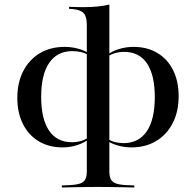

<svg xmlns="http://www.w3.org/2000/svg" viewBox="-20 -632 855 838"><path d="M408.1 183.9Q380.6 183.9 355.6 184.3Q330.6 184.7 305.2 185.1Q279.8 185.5 250 186.3V177.4L287.1 175.8Q315.3 174.2 330.6 168.5Q346 162.9 352.4 150.4Q358.9 137.9 358.9 116.1V-524.2Q358.9 -559.7 345.2 -574.6Q331.5 -589.5 295.2 -592.7L281.5 -593.5V-602.4Q303.2 -601.6 316.1 -601.2Q329 -600.8 345.2 -600.8Q377.4 -600.8 405.2 -603.6Q433.1 -606.5 457.3 -612.1V-602.4V116.1Q457.3 137.9 463.7 150.4Q470.2 162.9 485.5 168.5Q500.8 174.2 528.2 175.8L566.1 177.4V186.3Q536.3 185.5 510.5 185.1Q484.7 184.7 460.1 184.3Q435.5 183.9 408.1 183.9ZM253.2 11.3Q193.5 11.3 149.2 -15.3Q104.8 -41.9 80.2 -90.7Q55.6 -139.5 55.6 -204Q55.6 -271.8 81.5 -321.8Q107.3 -371.8 153.6 -399.6Q200 -427.4 262.9 -427.4Q293.5 -427.4 323 -419Q352.4 -410.5 365.3 -400L364.5 -391.1Q353.2 -400 334.7 -404.4Q316.1 -408.9 296 -408.9Q229.8 -408.9 194.8 -357.7Q159.7 -306.5 159.7 -208.9Q159.7 -112.9 194 -62.1Q228.2 -11.3 293.5 -11.3Q314.5 -11.3 333.1 -16.5Q351.6 -21.8 364.5 -31.5L365.3 -23.4Q349.2 -9.7 318.5 0.8Q287.9 11.3 253.2 11.3ZM553.2 11.3Q521.8 11.3 492.3 2.4Q462.9 -6.5 450 -16.9L450.8 -25.8Q462.9 -16.9 481 -12.1Q499.2 -7.3 519.4 -7.3Q585.5 -7.3 620.6 -58.9Q655.6 -110.5 655.6 -208.1Q655.6 -304 621.8 -354.8Q587.9 -405.6 521.8 -405.6Q501.6 -405.6 483.1 -400.4Q464.5 -395.2 450.8 -385.5L450 -392.7Q466.1 -407.3 497.2 -417.3Q528.2 -427.4 562.9 -427.4Q622.6 -427.4 666.9 -400.8Q711.3 -374.2 735.5 -325.8Q759.7 -277.4 759.7 -212.1Q759.7 -145.2 733.9 -94.8Q708.1 -44.4 661.7 -16.5Q615.3 11.3 553.2 11.3Z"/></svg>

Font: Playfair 144pt SemiExpanded SemiBold
Style: Regular
Weight: 600
Width: 6
Designer: Claus Eggers Sørensen
Foundry: Claus Eggers Sørensen
Version: Version 2.203